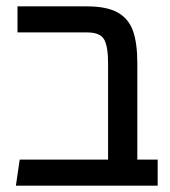

<svg xmlns="http://www.w3.org/2000/svg" viewBox="-20 -584 536 604"><path d="M476 -82V0H30L42 -82H320V-385Q320 -438 307.5 -460Q295 -482 254 -482H35V-564H253Q316 -564 350.5 -544.5Q385 -525 398.5 -486.5Q412 -448 412 -385V-82Z"/></svg>

Font: FiraGOUPP
Style: Medium
Weight: 400
Designer: bBox Type
Foundry: bBox Type GmbH
Version: Version 1.001